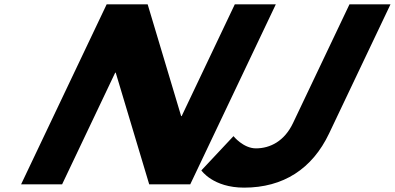

<svg xmlns="http://www.w3.org/2000/svg" viewBox="-20 -845 1810 880"><path d="M1769.7 -825H1581.7L1323 -281C1283.6 -198 1218.3 -165 1152.9 -165C1094.9 -165 1050.1 -221 1050.1 -221L902.9 -64C902.9 -64 956 15 1098.8 15C1278.3 15 1411.2 -71 1488.2 -233ZM508 -512H510.4L663.9 0H851.9L1244.1 -825H1056.1L812.7 -313H810.2L656.8 -825H468.8L76.6 0H264.6Z"/></svg>

Font: Hussar
Style: BdSuprExtOblFive
Weight: 700
Foundry: Cannot Into Space Fonts
Version: Version 2.00